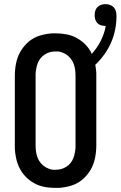

<svg xmlns="http://www.w3.org/2000/svg" viewBox="-20 -905 586 933"><path d="M250 8Q234 8 218.5 6.5Q203 5 188 1.5Q173 -2 158.5 -8.5Q144 -15 131 -24Q118 -33 107 -44Q96 -55 87 -68Q78 -81 71.5 -95.5Q65 -110 61 -125Q57 -140 54.5 -158Q52 -176 52 -187V-535Q52 -551 53.5 -566.5Q55 -582 58 -597Q61 -612 66.5 -627Q72 -642 80 -655.5Q88 -669 98 -681Q108 -693 120 -703Q132 -713 146 -720.5Q160 -728 175 -732.5Q190 -737 208 -740Q226 -743 237 -743H250Q277 -743 303.5 -738Q330 -733 353.5 -720Q377 -707 396 -687.5Q415 -668 426 -643Q452 -672 469.5 -706.5Q487 -741 494 -779H492Q481 -779 471 -782Q461 -785 453.5 -792.5Q446 -800 443 -810.5Q440 -821 440 -832Q440 -842 443 -852.5Q446 -863 453.5 -870.5Q461 -878 471.5 -881.5Q482 -885 493 -885Q504 -885 515 -881Q526 -877 533.5 -868.5Q541 -860 543.5 -849Q546 -838 546 -827Q546 -794 539.5 -761Q533 -728 519.5 -697.5Q506 -667 486.5 -640Q467 -613 443 -590Q444 -585 445 -578Q446 -571 446.5 -566Q447 -561 447.5 -556.5Q448 -552 448 -549V-200Q448 -184 446.5 -168.5Q445 -153 442 -138Q439 -123 433.5 -108Q428 -93 420 -79.5Q412 -66 402 -54Q392 -42 380 -32Q368 -22 354 -14.5Q340 -7 325 -2.5Q310 2 292 5Q274 8 264 8ZM239 -80H250Q264 -80 277 -83.5Q290 -87 302 -94.5Q314 -102 322.5 -112.5Q331 -123 336 -135.5Q341 -148 344 -164Q347 -180 347 -189V-535Q347 -549 345.5 -562.5Q344 -576 340 -589Q336 -602 328.5 -613.5Q321 -625 310.5 -634Q300 -643 285 -649Q270 -655 261 -655H250Q236 -655 223 -651.5Q210 -648 198 -640.5Q186 -633 177.5 -622.5Q169 -612 164 -599.5Q159 -587 156 -571Q153 -555 153 -546V-200Q153 -186 154.5 -172.5Q156 -159 160 -146Q164 -133 171.5 -121.5Q179 -110 189.5 -101Q200 -92 215 -86Q230 -80 239 -80Z"/></svg>

Font: Iosevka Term Semibold
Style: Regular
Weight: 600
Monospace: yes
Designer: Belleve Invis
Foundry: Belleve Invis
Version: Version 31.4.0